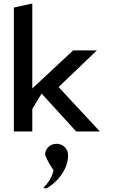

<svg xmlns="http://www.w3.org/2000/svg" viewBox="-20 -759 642 1094"><path d="M368 126C368 92 344 65 311 61C306 60 300 60 295 61H294C262 64 236 91 237 124C251 158 269 189 285 210L284 214C275 257 248 291 227 311C232 312 237 313 244 315C317 273 368 198 368 126ZM549 -10 314 -263 532 -472H397L164 -255V-739L59 -716V-10H164V-138L217 -226L414 -10Z"/></svg>

Font: Bluebird
Style: Li
Weight: 300
Designer: Jasper
Foundry: Cannot Into Space Fonts
Version: Version 0.98